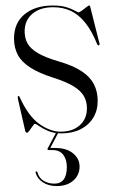

<svg xmlns="http://www.w3.org/2000/svg" viewBox="-20 -462 402 678"><path d="M179.5 3.5H187.5L156 63.5L154 60.5Q160 60.5 163.8 60.5Q167.5 60.5 175 60.5Q215 60.5 238 79.5Q261 98.5 261 126Q261 156 239 175.5Q217 195 180.5 195Q151 195 131.2 181.8Q111.5 168.5 106 148.5Q105 146 105.8 145Q106.5 144 108 143.5Q109.5 142.5 110.5 143.5Q111.5 144.5 112.5 147Q118 167.5 135 177Q152 186.5 171.5 186.5Q216 186.5 216 127.5Q216 101.5 203.5 84.8Q191 68 166 68H152Q148.5 68 147.8 66Q147 64 149 61ZM194 3Q236.5 3 261.8 -19.8Q287 -42.5 287 -79.5Q287 -104 276 -123Q265 -142 239 -157.8Q213 -173.5 168.5 -187.5Q117 -204 86.5 -223.8Q56 -243.5 42.8 -268.5Q29.5 -293.5 29.5 -326Q29.5 -381 67 -411.8Q104.5 -442.5 166.5 -442.5Q196 -442.5 215 -436.5Q234 -430.5 244.2 -424.5Q254.5 -418.5 257 -418.5Q261 -418.5 269 -424.5Q277 -430.5 284.8 -436.5Q292.5 -442.5 294.5 -442.5Q296 -442.5 297 -442Q298 -441.5 298.5 -438.5L331 -309.5Q332 -306.5 331.5 -304.8Q331 -303 329.5 -302Q328 -301.5 326.8 -302Q325.5 -302.5 324 -304Q304.5 -352.5 281.2 -381.5Q258 -410.5 230.2 -423.5Q202.5 -436.5 168 -436.5Q121.5 -436.5 94.2 -413.2Q67 -390 67 -351Q67 -327.5 77.2 -308.8Q87.5 -290 114.2 -274.2Q141 -258.5 189.5 -244.5Q237.5 -230.5 267.5 -211Q297.5 -191.5 311.2 -165.2Q325 -139 325 -106Q325 -71.5 308.8 -45.5Q292.5 -19.5 263.8 -5.2Q235 9 196.5 9Q170 9 150.2 0.5Q130.5 -8 118.5 -16.5Q106.5 -25 103 -25Q101 -25 95.5 -17Q90 -9 84 -1Q78 7 75 7Q74 7 72.5 6Q71 5 69.5 2L43 -114Q42.5 -118 42.8 -120Q43 -122 44.5 -122.5Q46 -123.5 47 -122.8Q48 -122 48.5 -121Q80 -51.5 119 -24.2Q158 3 194 3Z"/></svg>

Font: Fraunces 120pt Light
Style: Regular
Weight: 300
Version: Version 1.000;[b76b70a41]